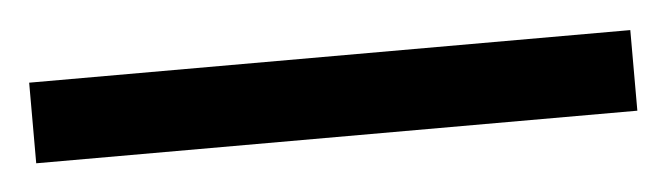

<svg xmlns="http://www.w3.org/2000/svg" viewBox="-28 42 487 140"><g transform="rotate(-5 215.0 112.5)"><path d="M-5 142H435V83H-5Z"/></g></svg>

Font: Noto Serif Ethiopic SemiCondensed Black
Style: Regular
Weight: 900
Width: 4
Designer: Monotype Design Team
Foundry: Monotype Imaging Inc.
Version: Version 2.102